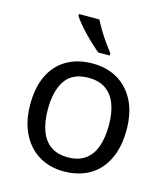

<svg xmlns="http://www.w3.org/2000/svg" viewBox="-115 -856 834 955"><g transform="rotate(15 302.5 -378.0)"><path d="M551 -269Q551 -202 533.5 -150.5Q516 -99 483.5 -63Q451 -27 404.5 -8.5Q358 10 301 10Q248 10 203 -8.5Q158 -27 125 -63Q92 -99 73.5 -150.5Q55 -202 55 -269Q55 -358 85 -419.5Q115 -481 171 -513.5Q227 -546 304 -546Q377 -546 432.5 -513.5Q488 -481 519.5 -419.5Q551 -358 551 -269ZM146 -269Q146 -206 162.5 -159.5Q179 -113 214 -88Q249 -63 303 -63Q357 -63 392 -88Q427 -113 443.5 -159.5Q460 -206 460 -269Q460 -333 443 -378Q426 -423 391.5 -447.5Q357 -472 302 -472Q220 -472 183 -418Q146 -364 146 -269ZM278 -766Q289 -744 305.5 -716.5Q322 -689 340.5 -663Q359 -637 374 -618V-606H315Q298 -620 277 -639.5Q256 -659 235.5 -680.5Q215 -702 198.5 -722Q182 -742 173 -756V-766Z"/></g></svg>

Font: Noto Sans Myanmar
Style: Regular
Weight: 400
Designer: Monotype Design Team
Foundry: Monotype Imaging Inc.
Version: Version 2.107